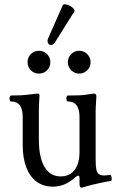

<svg xmlns="http://www.w3.org/2000/svg" viewBox="-20 -852 551 888"><path d="M347.7 -5.9V-27.8Q347.7 -39.6 342.3 -39.6Q336.9 -39.6 328.6 -32.2Q303.2 -9.8 278.3 0.7Q253.4 11.2 224.1 11.2Q180.7 11.2 149.4 -11.7Q118.2 -34.7 101.6 -77.9Q85 -121.1 85 -181.2V-311Q85 -347.2 71.5 -365Q58.1 -382.8 30.8 -382.8Q26.4 -382.8 24.9 -389.6Q23.4 -396.5 25.1 -403.3Q26.9 -410.2 30.8 -410.2Q81.5 -410.2 112.8 -414.6Q144.5 -418.9 153.3 -418.9Q158.2 -418.9 160.4 -417Q162.6 -415 162.6 -411.1Q159.7 -360.8 159.7 -337.9V-207Q159.7 -124.5 185.8 -80.3Q211.9 -36.1 260.7 -36.1Q288.1 -36.1 307.6 -49.3Q327.1 -62.5 337.4 -87.6Q347.7 -112.8 347.7 -147.5V-311Q347.7 -382.8 293.5 -382.8Q289.1 -382.8 287.6 -389.6Q286.1 -396.5 287.8 -403.3Q289.6 -410.2 293.5 -410.2Q325.7 -410.2 346.9 -411.1Q368.2 -412.1 381.8 -414.6Q394.5 -417 402.6 -418Q410.6 -418.9 416 -418.9Q420.9 -418.9 423.3 -415.5Q425.8 -412.1 425.8 -405.8Q422.4 -356.4 422.4 -337.9V-110.8Q422.4 -82 425.8 -67.1Q429.2 -52.2 437.5 -46.4Q445.8 -40.5 462.4 -40.5Q472.2 -40.5 487.8 -43Q492.2 -43.9 494.6 -37.1Q497.1 -30.3 496.6 -22.7Q496.1 -15.1 492.7 -15.1Q484.9 -14.2 467.8 -11Q450.7 -7.8 426.3 -2L400.9 3.9Q373.5 11.2 360.8 15.1Q358.4 15.6 355.5 16.1Q351.6 16.1 349.6 10.7Q347.7 5.4 347.7 -5.9ZM107.4 -564.5Q107.4 -586.9 122.8 -602.1Q138.2 -617.2 160.2 -617.2Q174.8 -617.2 186.8 -610.1Q198.7 -603 205.8 -591.1Q212.9 -579.1 212.9 -564.5Q212.9 -542 197.5 -526.9Q182.1 -511.7 160.2 -511.7Q137.7 -511.7 122.6 -527.1Q107.4 -542.5 107.4 -564.5ZM293.9 -564.5Q293.9 -579.1 301 -591.1Q308.1 -603 320.1 -610.1Q332 -617.2 346.7 -617.2Q360.8 -617.2 372.8 -610.1Q384.8 -603 391.8 -590.8Q398.9 -578.6 398.9 -564.5Q398.9 -542.5 383.5 -527.1Q368.2 -511.7 346.7 -511.7Q332 -511.7 320.1 -518.8Q308.1 -525.9 301 -537.8Q293.9 -549.8 293.9 -564.5ZM202.6 -674.3 270 -827.1Q273.4 -835 288.6 -830.8Q303.7 -826.7 315.9 -816.4Q328.1 -806.2 323.7 -798.8L234.9 -657.2Q227.1 -644.5 217 -644Q207 -643.6 202.1 -652.8Q197.3 -662.1 202.6 -674.3Z"/></svg>

Font: Junicode Two Beta VF
Style: Regular
Weight: 400
Designer: Peter S. Baker
Foundry: Briery Creek Software
Version: Version 1.031 beta; ttfautohint (v1.8.1.43-b0c9)